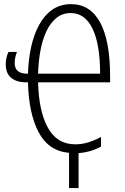

<svg xmlns="http://www.w3.org/2000/svg" viewBox="-20 -745 614 945"><path d="M329.6 -724.6Q423.8 -724.6 472.9 -634.5Q522 -544.4 522 -366.2V-339.8H167.5Q170.9 -197.8 215.8 -116.2Q260.7 -34.7 350.1 -34.7Q384.3 -34.7 415.5 -44.7Q446.8 -54.7 477.1 -70.8V-23.4Q448.7 -8.3 421.4 -0.7Q394 6.8 366.7 8.8V180.7H319.8V7.3Q218.3 -2 169.7 -95Q121.1 -188 117.7 -339.8H106.9Q62.5 -339.8 35.4 -361.6Q8.3 -383.3 8.3 -428.7Q8.3 -442.9 11.7 -459.7Q15.1 -476.6 22 -489.3H63.5Q59.1 -478.5 55.7 -464.4Q52.2 -450.2 52.2 -435.5Q52.2 -407.2 68.6 -394.8Q85 -382.3 112.3 -382.3H117.7Q119.6 -451.2 133.1 -512.9Q146.5 -574.7 172.4 -622.3Q198.2 -669.9 237.3 -697.3Q276.4 -724.6 329.6 -724.6ZM328.1 -680.7Q286.6 -680.7 256.8 -656Q227.1 -631.3 207.5 -589.1Q188 -546.9 178.5 -493.4Q168.9 -439.9 167.5 -382.3H472.7Q472.7 -526.9 435.5 -603.8Q398.4 -680.7 328.1 -680.7Z"/></svg>

Font: Open Sans Condensed Light
Style: Regular
Weight: 300
Width: 3
Designer: Monotype Design Team
Foundry: Monotype Imaging Inc.
Version: Version 3.003; ttfautohint (v1.8.4)